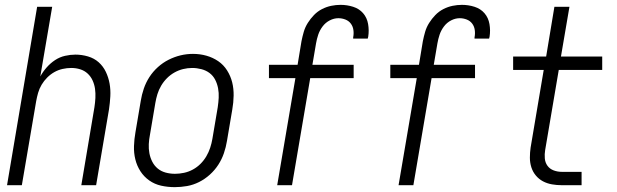

<svg xmlns="http://www.w3.org/2000/svg" viewBox="-20 -763 2540 791"><path d="M9 0 133 -735H195L146 -448Q157 -468 172.5 -485.5Q188 -503 207 -515.5Q226 -528 248 -533Q270 -538 291 -538Q317 -538 342.5 -530.5Q368 -523 386.5 -506.5Q405 -490 416 -467Q427 -444 431.5 -418.5Q436 -393 434.5 -366Q433 -339 429 -312L376 0H315L369 -321Q372 -340 373 -359.5Q374 -379 371.5 -397Q369 -415 361.5 -431.5Q354 -448 341 -460Q328 -472 310.5 -477.5Q293 -483 274 -483Q274 -483 273.5 -483Q273 -483 273 -483Q256 -483 238 -479Q220 -475 204 -466Q188 -457 174.5 -443.5Q161 -430 151.5 -414Q142 -398 137 -380.5Q132 -363 129 -346L70 0Z M700 8Q671 8 644 2Q617 -4 595 -19.5Q573 -35 558.5 -57.5Q544 -80 537.5 -106.5Q531 -133 532 -161.5Q533 -190 538 -218L560 -348Q564 -373 572.5 -398Q581 -423 595.5 -445.5Q610 -468 630.5 -486.5Q651 -505 675 -517Q699 -529 724 -535Q749 -541 775 -541Q804 -541 830.5 -533.5Q857 -526 879 -511Q901 -496 915.5 -473Q930 -450 936.5 -424Q943 -398 942.5 -369Q942 -340 937 -312L915 -182Q911 -157 902.5 -132Q894 -107 879.5 -84.5Q865 -62 844.5 -43.5Q824 -25 800 -13Q776 -1 750.5 3.5Q725 8 700 8ZM701 -47Q719 -47 738 -51Q757 -55 774.5 -64.5Q792 -74 806 -88Q820 -102 830 -119Q840 -136 846 -154.5Q852 -173 855 -191L877 -321Q880 -341 881 -360.5Q882 -380 878.5 -399Q875 -418 866.5 -434.5Q858 -451 843.5 -462Q829 -473 810 -478Q791 -483 772 -483Q753 -483 734.5 -478.5Q716 -474 699 -464.5Q682 -455 668 -441Q654 -427 644 -410Q634 -393 628.5 -375Q623 -357 620 -339L598 -209Q594 -189 593 -169.5Q592 -150 595.5 -131.5Q599 -113 607.5 -96.5Q616 -80 630 -68.5Q644 -57 662.5 -52Q681 -47 701 -47Z M1122 0 1197 -441H1088V-496H1206L1222 -593Q1226 -613 1231.5 -632Q1237 -651 1248 -668.5Q1259 -686 1273.5 -701Q1288 -716 1306.5 -725.5Q1325 -735 1344.5 -739Q1364 -743 1383 -743Q1410 -743 1435 -735Q1460 -727 1476 -708.5Q1492 -690 1496.5 -664Q1501 -638 1497 -612Q1496 -610 1496 -608Q1496 -606 1495 -604H1435Q1435 -605 1435 -606Q1435 -607 1435 -609Q1438 -624 1436 -639Q1434 -654 1425.5 -665.5Q1417 -677 1403 -682.5Q1389 -688 1374 -688Q1356 -688 1338.5 -679Q1321 -670 1309 -654Q1297 -638 1291 -620Q1285 -602 1282 -584L1267 -496H1437V-441H1258L1183 0Z M1622 0 1697 -441H1588V-496H1706L1722 -593Q1726 -613 1731.5 -632Q1737 -651 1748 -668.5Q1759 -686 1773.5 -701Q1788 -716 1806.5 -725.5Q1825 -735 1844.5 -739Q1864 -743 1883 -743Q1910 -743 1935 -735Q1960 -727 1976 -708.5Q1992 -690 1996.5 -664Q2001 -638 1997 -612Q1996 -610 1996 -608Q1996 -606 1995 -604H1935Q1935 -605 1935 -606Q1935 -607 1935 -609Q1938 -624 1936 -639Q1934 -654 1925.5 -665.5Q1917 -677 1903 -682.5Q1889 -688 1874 -688Q1856 -688 1838.5 -679Q1821 -670 1809 -654Q1797 -638 1791 -620Q1785 -602 1782 -584L1767 -496H1937V-441H1758L1683 0Z M2295 0Q2274 0 2254 -3.5Q2234 -7 2217 -16Q2200 -25 2187.5 -40Q2175 -55 2169 -74Q2163 -93 2163 -113.5Q2163 -134 2166 -155L2220 -475H2094V-530H2230L2264 -735H2326L2291 -530H2461V-475H2282L2226 -145Q2223 -128 2224.5 -110.5Q2226 -93 2235.5 -80Q2245 -67 2261 -61Q2277 -55 2295 -55H2376V0Z"/></svg>

Font: iosevka_custom_sans_ss08 Light
Style: Italic
Weight: 300
Italic angle: -10°
Designer: Belleve Invis
Foundry: Belleve Invis
Version: Version 10.3.0; ttfautohint (v1.8.3)